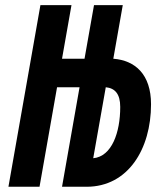

<svg xmlns="http://www.w3.org/2000/svg" viewBox="-20 -713 626 733"><path d="M12.2 0H130.9L197.8 -379.9H283.7L216.8 0H310.5C469.2 0 556.6 -144.5 556.6 -314.9C556.6 -429.7 495.6 -482.4 412.6 -488.8L448.7 -693.4H338.9L302.7 -488.8H216.8L252.9 -693.4H134.3ZM383.8 -379.9C418.5 -376.5 439 -355 439 -304.7C439 -207.5 407.2 -115.7 335.9 -108.9Z"/></svg>

Font: Cascadia Mono PL SemiBold
Style: Italic
Weight: 600
Italic angle: -10°
Monospace: yes
Designer: Aaron Bell
Foundry: Saja Typeworks
Version: Version 2404.023